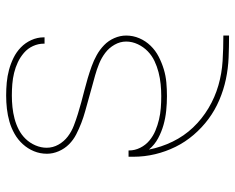

<svg xmlns="http://www.w3.org/2000/svg" viewBox="-92 -476 783 640"><g transform="rotate(-90 300.0 -156.5)"><path d="M500 215Q464 215 427.5 213.5Q391 212 355.5 204.5Q320 197 286 182.5Q252 168 223 146.5Q194 125 170 97Q146 69 130 36.5Q114 4 105.5 -31.5Q97 -67 97 -104V-120H118V-118Q118 -99 127 -81Q136 -63 151 -50.5Q166 -38 184 -30.5Q202 -23 221 -18.5Q240 -14 259.5 -12.5Q279 -11 299 -11Q319 -11 339 -13Q359 -15 378.5 -20Q398 -25 416 -33.5Q434 -42 448.5 -56Q463 -70 472 -89Q481 -108 481 -128Q481 -148 470.5 -166.5Q460 -185 443.5 -197.5Q427 -210 407.5 -218Q388 -226 368 -231.5Q348 -237 328 -242.5Q308 -248 288.5 -253.5Q269 -259 249 -264.5Q229 -270 209.5 -277.5Q190 -285 171.5 -294.5Q153 -304 138.5 -318.5Q124 -333 115.5 -352.5Q107 -372 107 -392Q107 -415 115.5 -435.5Q124 -456 139 -472.5Q154 -489 173.5 -500Q193 -511 214 -517Q235 -523 257 -525.5Q279 -528 301 -528Q323 -528 344.5 -526Q366 -524 386.5 -518.5Q407 -513 426.5 -503.5Q446 -494 461.5 -479Q477 -464 486 -444Q495 -424 495 -403V-400H474V-402Q474 -421 466 -438.5Q458 -456 443.5 -468.5Q429 -481 412 -489Q395 -497 376.5 -501.5Q358 -506 339 -507.5Q320 -509 301 -509Q282 -509 262.5 -507Q243 -505 224 -500Q205 -495 187.5 -486Q170 -477 156.5 -463Q143 -449 135 -430.5Q127 -412 127 -393Q127 -372 137.5 -353.5Q148 -335 164.5 -322.5Q181 -310 200.5 -302.5Q220 -295 239.5 -289Q259 -283 279 -277.5Q299 -272 319 -267Q339 -262 359 -256Q379 -250 398.5 -243Q418 -236 436 -226Q454 -216 469 -201.5Q484 -187 492.5 -167.5Q501 -148 501 -128Q501 -105 492 -84Q483 -63 467 -46.5Q451 -30 430.5 -19.5Q410 -9 388.5 -2.5Q367 4 344.5 6Q322 8 299 8Q275 8 250.5 5.5Q226 3 203 -3.5Q180 -10 158.5 -21.5Q137 -33 121 -52Q129 -11 147.5 27Q166 65 194.5 95Q223 125 259 146.5Q295 168 335 179.5Q375 191 416.5 193.5Q458 196 500 196H501V215Z"/></g></svg>

Font: Iosevka Thin Extended
Style: Regular
Weight: 100
Width: 7
Monospace: yes
Designer: Belleve Invis
Foundry: Belleve Invis
Version: Version 32.5.0; ttfautohint (v1.8.4)